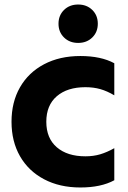

<svg xmlns="http://www.w3.org/2000/svg" viewBox="-20 -816 568 850"><path d="M31 -277Q31 -364 68.5 -429.5Q106 -495 175 -531.5Q244 -568 336 -568Q427 -568 486 -536V-394Q454 -413 424 -421.5Q394 -430 358 -430Q278 -430 231.5 -390Q185 -350 185 -277Q185 -204 231.5 -164Q278 -124 358 -124Q394 -124 424 -133Q454 -142 486 -160V-18Q427 14 336 14Q244 14 175 -22.5Q106 -59 68.5 -124.5Q31 -190 31 -277ZM239 -711Q239 -748 263.5 -772Q288 -796 326 -796Q364 -796 388.5 -772Q413 -748 413 -711Q413 -674 388.5 -650Q364 -626 326 -626Q288 -626 263.5 -650Q239 -674 239 -711Z"/></svg>

Font: Application
Style: Bold
Weight: 700
Designer: Wei Huang
Foundry: Wei Huang
Version: Version 0.012